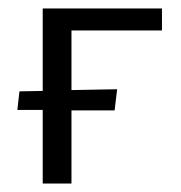

<svg xmlns="http://www.w3.org/2000/svg" viewBox="-20 -434 427 454"><path d="M363 -362H149V-221L257 -223L251 -173H149V0H81V-174H21L26 -218L81 -219V-414H363Z"/></svg>

Font: EauTestInfant
Style: Italic
Weight: 400
Italic angle: -12°
Designer: Christian Thalmann (Catharsis Fonts)
Version: Version 0.001;PS 000.001;hotconv 1.0.88;makeotf.lib2.5.64775